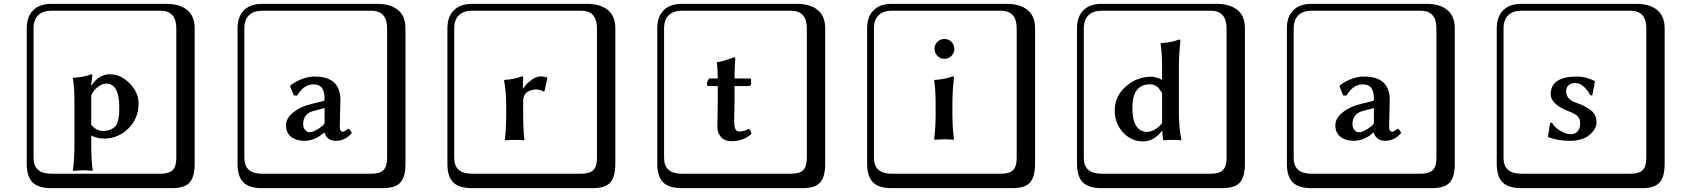

<svg xmlns="http://www.w3.org/2000/svg" viewBox="-20 -774 8842 1006"><path d="M458 -273.9V-120.1Q484.9 -87.9 520 -87.9Q543 -87.9 559.6 -95.5Q576.2 -103 585.2 -113.5Q594.2 -124 598.6 -142.1Q603 -160.2 604 -174.6Q605 -189 605 -211.9Q605 -335.9 536.1 -335.9Q516.1 -335.9 493.2 -318.8Q470.2 -301.8 458 -273.9ZM370.1 -32.2V-231.9Q370.1 -320.8 361.8 -363.8L363.8 -366.2Q421.9 -370.1 458 -384.8Q463.9 -384.8 463.9 -377L457 -326.2H459Q499 -385.3 556.2 -384.8Q612.3 -384.8 659.2 -337.4Q706.1 -290 706.1 -231.9Q706.1 -153.8 652.6 -100.8Q599.1 -47.9 524.9 -47.9Q489.7 -47.9 458 -64V-32.2Q458 69.8 465.8 118.2L463.9 121.1Q439.9 118.2 414.1 118.2L362.8 121.1L361.8 118.2Q370.1 71.8 370.1 -32.2ZM249 -717.8Q204.1 -717.8 179.9 -693.8Q155.8 -669.9 155.8 -625V53.2Q155.8 136.2 249 136.2H820.8Q865.7 136.2 884.8 117.2Q903.8 98.1 903.8 53.2V-625Q903.8 -717.8 820.8 -717.8ZM1000 84Q1000 152.8 973.4 182.4Q946.8 211.9 880.9 211.9H249Q181.2 211.9 150.6 181.4Q120.1 150.9 120.1 84V-625Q120.1 -687 154.1 -720.5Q188 -753.9 249 -753.9H851.1Q920.9 -753.9 960.4 -721.9Q1000 -689.9 1000 -625Z M1680.7 -208 1620.6 -191.9Q1568.8 -177.7 1568.4 -124Q1568.4 -106.9 1577.9 -94Q1587.4 -81.1 1603.5 -81.1Q1626.5 -81.1 1667.5 -112.8Q1680.7 -124 1680.7 -132.8ZM1760.3 -106.9Q1760.3 -84 1778.3 -84Q1783.2 -84 1805.7 -100.1L1807.6 -98.1Q1815.4 -94.2 1823.7 -78.1Q1789.6 -36.1 1739.3 -36.1Q1715.3 -36.1 1700 -48.6Q1684.6 -61 1679.7 -80.1H1678.7Q1629.9 -36.1 1574.7 -36.1Q1532.7 -36.1 1505.6 -57.1Q1478.5 -78.1 1478.5 -117.2Q1478.5 -154.3 1516.6 -185.1Q1554.7 -215.8 1610.4 -229L1676.3 -245.1Q1680.2 -245.1 1680.7 -253.9Q1680.7 -295.9 1666.5 -314Q1652.3 -332 1621.6 -332Q1571.8 -332 1536.6 -272.9L1519.5 -273.9L1499.5 -323.2L1502.4 -326.2Q1520.5 -342.3 1556.4 -357.7Q1592.3 -373 1628.4 -373Q1763.2 -373 1763.7 -251Q1763.7 -249 1762 -184.6Q1760.3 -120.1 1760.3 -106.9ZM1353.5 -717.8Q1308.6 -717.8 1284.4 -693.8Q1260.3 -669.9 1260.3 -625V53.2Q1260.3 136.2 1353.5 136.2H1925.3Q1970.2 136.2 1989.3 117.2Q2008.3 98.1 2008.3 53.2V-625Q2008.3 -717.8 1925.3 -717.8ZM2104.5 84Q2104.5 152.8 2077.9 182.4Q2051.3 211.9 1985.4 211.9H1353.5Q1285.6 211.9 1255.1 181.4Q1224.6 150.9 1224.6 84V-625Q1224.6 -687 1258.5 -720.5Q1292.5 -753.9 1353.5 -753.9H1955.6Q2025.4 -753.9 2064.9 -721.9Q2104.5 -689.9 2104.5 -625Z M2721.2 -310.1Q2737.3 -335 2763.7 -354.5Q2790 -374 2814 -374Q2826.2 -374 2845.2 -368.2L2848.1 -366.2L2833 -295.9L2827.1 -293.9Q2814 -305.2 2784.2 -305.2Q2777.3 -305.2 2768.8 -303Q2760.3 -300.8 2748.3 -295.4Q2736.3 -290 2728.8 -276.1Q2721.2 -262.2 2721.2 -242.2V-176.8Q2721.2 -90.8 2728 -41L2727.1 -39.1Q2698.2 -41 2673.3 -41L2625 -39.1V-41Q2631.8 -88.9 2632.3 -176.8V-221.2Q2632.3 -293 2621.1 -353L2622.1 -355Q2677.2 -358.9 2713.9 -374Q2720.7 -374 2721.2 -366.2L2719.2 -310.1ZM2453.1 -717.8Q2408.2 -717.8 2384 -693.8Q2359.9 -669.9 2359.9 -625V53.2Q2359.9 136.2 2453.1 136.2H3024.9Q3069.8 136.2 3088.9 117.2Q3107.9 98.1 3107.9 53.2V-625Q3107.9 -717.8 3024.9 -717.8ZM3204.1 84Q3204.1 152.8 3177.5 182.4Q3150.9 211.9 3085 211.9H2453.1Q2385.3 211.9 2354.7 181.4Q2324.2 150.9 2324.2 84V-625Q2324.2 -687 2358.2 -720.5Q2392.1 -753.9 2453.1 -753.9H3055.2Q3125 -753.9 3164.6 -721.9Q3204.1 -689.9 3204.1 -625Z M3693.8 -323.2Q3684.1 -323.2 3683.6 -334Q3683.6 -341.8 3688.7 -352.3Q3693.8 -362.8 3699.7 -362.8H3740.7Q3740.7 -413.6 3735.8 -445.8L3736.8 -448.2Q3763.7 -450.2 3825.7 -474.1Q3832.5 -474.1 3832.5 -466.8Q3828.6 -409.7 3828.6 -362.8H3909.7Q3915.5 -362.8 3915.5 -357.9V-333Q3915.5 -323.2 3897.9 -323.2H3828.6V-245.1Q3828.6 -220.2 3827.6 -184.1Q3826.7 -147.9 3826.7 -139.2Q3826.7 -85 3851.6 -85Q3879.4 -85 3902.8 -99.1Q3917 -90.3 3916.5 -71.8Q3874.5 -33.7 3810.5 -34.2Q3776.4 -34.2 3757.6 -56.2Q3738.8 -78.1 3738.8 -106.9Q3738.8 -115.7 3739.7 -163.8Q3740.7 -211.9 3740.7 -236.8V-323.2ZM3552.7 -717.8Q3507.8 -717.8 3483.6 -693.8Q3459.5 -669.9 3459.5 -625V53.2Q3459.5 136.2 3552.7 136.2H4124.5Q4169.4 136.2 4188.5 117.2Q4207.5 98.1 4207.5 53.2V-625Q4207.5 -717.8 4124.5 -717.8ZM4303.7 84Q4303.7 152.8 4277.1 182.4Q4250.5 211.9 4184.6 211.9H3552.7Q3484.9 211.9 3454.3 181.4Q3423.8 150.9 3423.8 84V-625Q3423.8 -687 3457.8 -720.5Q3491.7 -753.9 3552.7 -753.9H4154.8Q4224.6 -753.9 4264.2 -721.9Q4303.7 -689.9 4303.7 -625Z M4652.3 -717.8Q4607.4 -717.8 4583.3 -693.8Q4559.1 -669.9 4559.1 -625V53.2Q4559.1 136.2 4652.3 136.2H5224.1Q5269 136.2 5288.1 117.2Q5307.1 98.1 5307.1 53.2V-625Q5307.1 -717.8 5224.1 -717.8ZM5403.3 84Q5403.3 152.8 5376.7 182.4Q5350.1 211.9 5284.2 211.9H4652.3Q4584.5 211.9 4554 181.4Q4523.4 150.9 4523.4 84V-625Q4523.4 -687 4557.4 -720.5Q4591.3 -753.9 4652.3 -753.9H5254.4Q5324.2 -753.9 5363.8 -721.9Q5403.3 -689.9 5403.3 -625ZM4891.4 -481.4Q4876.5 -497.1 4876.5 -518.1Q4876.5 -539.1 4891.4 -554.4Q4906.2 -569.8 4928.2 -569.8Q4950.2 -569.8 4965.3 -554.4Q4980.5 -539.1 4980.5 -518.1Q4980.5 -497.1 4965.3 -481.4Q4950.2 -465.8 4928.2 -465.8Q4906.2 -465.8 4891.4 -481.4ZM4882.3 -221.2Q4882.3 -309.1 4874.5 -353L4876.5 -355Q4935.5 -358.9 4971.2 -374Q4978 -374 4978.5 -366.2Q4970.7 -305.2 4970.2 -232.9V-180.2Q4970.2 -101.1 4978.5 -43.9L4976.6 -42Q4951.7 -43.9 4926.3 -43.9L4875.5 -42L4874.5 -43.9Q4882.3 -99.1 4882.3 -180.2Z M6068.8 -128.9V-287.1Q6057.6 -304.2 6051.3 -312Q6044.9 -319.8 6033.4 -325.9Q6022 -332 6004.9 -332Q5913.1 -332 5913.1 -209Q5913.1 -143.1 5934.1 -113Q5955.1 -83 5987.8 -83Q6030.8 -83 6068.8 -128.9ZM6068.8 -88.9Q6025.9 -32.7 5968.8 -33.2Q5907.7 -33.2 5864.3 -80.1Q5820.8 -127 5820.8 -194.8Q5820.8 -270 5878.9 -321Q5937 -372.1 6012.7 -372.1Q6036.6 -372.1 6068.8 -356V-404.8Q6068.8 -502 6061 -544.9L6063 -547.9Q6122.1 -551.8 6157.7 -566.9Q6164.6 -566.9 6165 -559.1Q6157.2 -498 6156.7 -418V-187Q6156.7 -109.9 6169.9 -41L6168 -39.1Q6149.9 -41 6121.1 -41Q6101.1 -41 6081.1 -39.1Q6074.2 -39.1 6073.7 -41L6069.8 -88.9ZM5752 -717.8Q5707 -717.8 5682.9 -693.8Q5658.7 -669.9 5658.7 -625V53.2Q5658.7 136.2 5752 136.2H6323.7Q6368.7 136.2 6387.7 117.2Q6406.7 98.1 6406.7 53.2V-625Q6406.7 -717.8 6323.7 -717.8ZM6502.9 84Q6502.9 152.8 6476.3 182.4Q6449.7 211.9 6383.8 211.9H5752Q5684.1 211.9 5653.6 181.4Q5623 150.9 5623 84V-625Q5623 -687 5657 -720.5Q5690.9 -753.9 5752 -753.9H6354Q6423.8 -753.9 6463.4 -721.9Q6502.9 -689.9 6502.9 -625Z M7178.7 -208 7118.7 -191.9Q7066.9 -177.7 7066.4 -124Q7066.4 -106.9 7075.9 -94Q7085.4 -81.1 7101.6 -81.1Q7124.5 -81.1 7165.5 -112.8Q7178.7 -124 7178.7 -132.8ZM7258.3 -106.9Q7258.3 -84 7276.4 -84Q7281.2 -84 7303.7 -100.1L7305.7 -98.1Q7313.5 -94.2 7321.8 -78.1Q7287.6 -36.1 7237.3 -36.1Q7213.4 -36.1 7198 -48.6Q7182.6 -61 7177.7 -80.1H7176.8Q7127.9 -36.1 7072.8 -36.1Q7030.8 -36.1 7003.7 -57.1Q6976.6 -78.1 6976.6 -117.2Q6976.6 -154.3 7014.6 -185.1Q7052.7 -215.8 7108.4 -229L7174.3 -245.1Q7178.2 -245.1 7178.7 -253.9Q7178.7 -295.9 7164.6 -314Q7150.4 -332 7119.6 -332Q7069.8 -332 7034.7 -272.9L7017.6 -273.9L6997.6 -323.2L7000.5 -326.2Q7018.6 -342.3 7054.4 -357.7Q7090.3 -373 7126.5 -373Q7261.2 -373 7261.7 -251Q7261.7 -249 7260 -184.6Q7258.3 -120.1 7258.3 -106.9ZM6851.6 -717.8Q6806.6 -717.8 6782.5 -693.8Q6758.3 -669.9 6758.3 -625V53.2Q6758.3 136.2 6851.6 136.2H7423.3Q7468.3 136.2 7487.3 117.2Q7506.3 98.1 7506.3 53.2V-625Q7506.3 -717.8 7423.3 -717.8ZM7602.5 84Q7602.5 152.8 7575.9 182.4Q7549.3 211.9 7483.4 211.9H6851.6Q6783.7 211.9 6753.2 181.4Q6722.7 150.9 6722.7 84V-625Q6722.7 -687 6756.6 -720.5Q6790.5 -753.9 6851.6 -753.9H7453.6Q7523.4 -753.9 7563 -721.9Q7602.5 -689.9 7602.5 -625Z M8102.1 -129.9 8112.3 -130.9Q8124.5 -106.9 8154.8 -88.9Q8185.1 -70.8 8210 -70.8Q8232.9 -70.8 8246.1 -85.9Q8259.3 -101.1 8259.3 -127.9Q8259.3 -150.9 8247.3 -163.8Q8235.4 -176.8 8204.1 -189Q8105 -226.1 8105 -280.8Q8105 -372.6 8243.2 -373Q8290 -373 8335.9 -349.1L8336.9 -347.2L8323.2 -274.9L8313 -273.9Q8303.2 -295.9 8281.2 -317.4Q8259.3 -338.9 8234.4 -338.9Q8211.4 -338.9 8198.7 -327.4Q8186 -315.9 8186 -295.9Q8186 -253.9 8235.4 -236.8Q8258.3 -229 8274.2 -221.4Q8290 -213.9 8308.1 -201.9Q8326.2 -189.9 8335.7 -172.9Q8345.2 -155.8 8345.2 -134.8Q8345.2 -98.6 8308.6 -67.4Q8272 -36.1 8205.1 -36.1Q8143.1 -36.1 8090.3 -56.2ZM7951.2 -717.8Q7906.2 -717.8 7882.1 -693.8Q7857.9 -669.9 7857.9 -625V53.2Q7857.9 136.2 7951.2 136.2H8522.9Q8567.9 136.2 8586.9 117.2Q8606 98.1 8606 53.2V-625Q8606 -717.8 8522.9 -717.8ZM8702.1 84Q8702.1 152.8 8675.5 182.4Q8648.9 211.9 8583 211.9H7951.2Q7883.3 211.9 7852.8 181.4Q7822.3 150.9 7822.3 84V-625Q7822.3 -687 7856.2 -720.5Q7890.1 -753.9 7951.2 -753.9H8553.2Q8623 -753.9 8662.6 -721.9Q8702.1 -689.9 8702.1 -625Z"/></svg>

Font: Linux Biolinum Keyboard O
Style: Regular
Weight: 700
Designer: Philipp H. Poll
Foundry: Philipp H. Poll
Version: Version 0.6.1